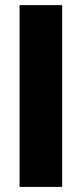

<svg xmlns="http://www.w3.org/2000/svg" viewBox="-20 -731 320 751"><path d="M223.1 -710.9V0H56.6V-710.9Z"/></svg>

Font: Roboto Condensed Black
Style: Regular
Weight: 900
Designer: Christian Robertson
Foundry: Google
Version: Version 3.008; 2023